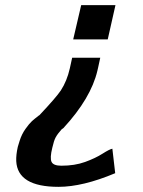

<svg xmlns="http://www.w3.org/2000/svg" viewBox="-20 -551 554 745"><path d="M49 19 56 -4Q64 -30 79 -51Q94 -72 104 -81Q114 -90 131 -103L133 -104Q198 -173 216 -200Q240 -237 251 -286L260 -327H369L361 -290Q359 -280 358 -277Q333 -170 226 -54L219 -49Q203 -31 196 -18Q189 -5 183 22Q173 62 180 77Q187 92 218 92Q270 92 310 77.5Q350 63 377.5 45.5Q405 28 416 26L427 121Q301 174 207 174Q48 174 43 74Q42 50 49 19ZM264 -398 295 -531H428L398 -398Z"/></svg>

Font: Coval
Style: ExtraBold Italic
Weight: 800
Foundry: Context Ltd
Version: Version 001.000